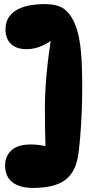

<svg xmlns="http://www.w3.org/2000/svg" viewBox="-20 -815 448 941"><path d="M194 -795Q260 -795 291.5 -773Q323 -751 343 -707Q365 -661 374 -587.5Q383 -514 383 -389Q383 -321 380 -256Q377 -191 372.5 -137Q368 -83 362 -48Q349 31 297.5 68.5Q246 106 142 106Q76 106 40.5 78Q5 50 5 -4Q5 -50 36.5 -78.5Q68 -107 131 -107Q149 -107 171 -104.5Q193 -102 210 -97L203 -85Q202 -127 201 -176Q200 -225 200 -277Q200 -370 209.5 -465Q219 -560 233 -640L255 -635Q228 -610 189.5 -592Q151 -574 111 -574Q61 -574 34 -599.5Q7 -625 7 -670Q7 -709 25 -733.5Q43 -758 71.5 -771.5Q100 -785 132.5 -790Q165 -795 194 -795Z"/></svg>

Font: DynaPuff
Style: Bold
Weight: 700
Designer: Toshi Omagari, Jennifer Daniel
Foundry: Google Fonts
Version: Version 2.000